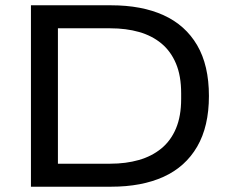

<svg xmlns="http://www.w3.org/2000/svg" viewBox="-20 -706 875 726"><path d="M97 0V-686H400Q516 -686 598.5 -648.5Q681 -611 725.5 -535Q770 -459 770 -343Q770 -228 725.5 -151.5Q681 -75 598.5 -37.5Q516 0 400 0ZM199 -87H397Q456 -87 505 -101Q554 -115 590 -144.5Q626 -174 645.5 -220.5Q665 -267 665 -332V-353Q665 -419 645.5 -465.5Q626 -512 590.5 -541.5Q555 -571 506 -585Q457 -599 397 -599H199Z"/></svg>

Font: Archivo SemiExpanded
Style: Regular
Weight: 400
Width: 6
Designer: Hector Gatti
Foundry: Omnibus-Type
Version: Version 2.001